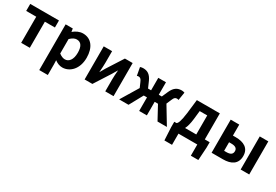

<svg xmlns="http://www.w3.org/2000/svg" viewBox="44 -1391 3543 2466"><g transform="rotate(30 1815.0 -157.5)"><path d="M175 -387V0H303V-387H452V-491H26V-387Z M551 187H678V31L676 -31C711 -4 750 11 789 11C898 11 1000 -85 1000 -253C1000 -405 928 -502 805 -502C753 -502 704 -477 664 -444L657 -491H551ZM678 -346C712 -379 742 -395 774 -395C840 -395 869 -342 869 -252C869 -149 824 -96 766 -96C740 -96 710 -107 678 -132Z M1116 -491V0H1231L1384 -239C1389 -248 1395 -259 1402 -270C1411 -285 1421 -301 1430 -316C1425 -265 1422 -213 1422 -171V0H1545V-491H1430L1277 -252C1269 -236 1257 -217 1246 -198C1241 -190 1236 -182 1232 -175C1233 -181 1233 -188 1234 -195C1237 -239 1240 -283 1240 -320V-491Z M1628 0H1767L1877 -201H1925V0H2039V-201H2088L2197 0H2336L2181 -257L2212 -329C2229 -373 2246 -380 2268 -380C2273 -380 2280 -379 2292 -375L2311 -494C2297 -499 2282 -502 2270 -502C2207 -502 2160 -477 2124 -397L2084 -306H2039V-491H1925V-306H1880L1840 -397C1803 -479 1758 -502 1695 -502C1681 -502 1667 -499 1652 -494L1674 -375C1684 -379 1691 -380 1697 -380C1717 -380 1736 -373 1753 -329L1784 -258Z M2395 166H2508V0H2787V166H2898L2910 -24V-105H2838V-491H2497L2473 -285C2456 -155 2438 -117 2418 -105H2385V-24ZM2545 -105C2564 -141 2577 -192 2585 -259L2599 -387H2711V-105Z M2999 0H3168C3287 0 3373 -46 3373 -166C3373 -283 3287 -328 3168 -328H3126V-491H2999ZM3557 0V-491H3430V0ZM3161 -229C3220 -229 3249 -208 3249 -167C3249 -123 3220 -102 3161 -102H3126V-229Z"/></g></svg>

Font: Source Sans Pro SemBd
Style: Regular
Weight: 700
Designer: Paul D. Hunt
Foundry: Adobe Systems Incorporated
Version: Version 2.020;PS 2.0;hotconv 1.0.86;makeotf.lib2.5.63406